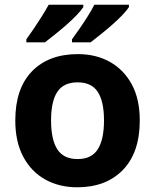

<svg xmlns="http://www.w3.org/2000/svg" viewBox="-20 -786 659 816"><path d="M574 -274Q574 -138 502.5 -64Q431 10 308 10Q232 10 172.5 -23Q113 -56 79 -119.5Q45 -183 45 -274Q45 -410 116 -483Q187 -556 311 -556Q388 -556 447 -523Q506 -490 540 -427.5Q574 -365 574 -274ZM197 -274Q197 -193 223.5 -151.5Q250 -110 310 -110Q369 -110 395.5 -151.5Q422 -193 422 -274Q422 -355 395.5 -395.5Q369 -436 310 -436Q250 -436 223.5 -395.5Q197 -355 197 -274ZM528 -756Q520 -743 501 -723Q482 -703 457 -681Q432 -659 407.5 -639.5Q383 -620 365 -606H286V-619Q300 -638 318 -664Q336 -690 353 -717Q370 -744 381 -766H528ZM334 -756Q326 -743 307 -723Q288 -703 263 -681Q238 -659 213.5 -639.5Q189 -620 171 -606H92V-619Q106 -638 123.5 -664Q141 -690 158 -717Q175 -744 187 -766H334Z"/></svg>

Font: Noto Sans Tangsa
Style: Bold
Weight: 700
Version: Version 1.504